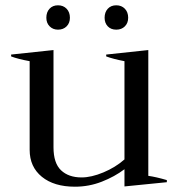

<svg xmlns="http://www.w3.org/2000/svg" viewBox="-20 -695 673 725"><path d="M155 -628Q155 -649 167 -662Q179 -675 199 -675Q219 -675 231.5 -662Q244 -649 244 -628Q244 -608 231.5 -595.5Q219 -583 199 -583Q180 -583 167.5 -595.5Q155 -608 155 -628ZM375 -628Q375 -649 387 -662Q399 -675 419 -675Q439 -675 451.5 -662Q464 -649 464 -628Q464 -608 451.5 -595.5Q439 -583 419 -583Q399 -583 387 -595.5Q375 -608 375 -628ZM610 -15V-7L450 9V-56Q413 -28 364.5 -9Q316 10 263 10Q184 10 138 -27.5Q92 -65 92 -129V-464Q48 -472 22 -482V-489L182 -506V-139Q182 -79 210.5 -52Q239 -25 288 -25Q325 -25 370.5 -44Q416 -63 450 -93V-464Q408 -472 381 -482V-489L540 -506V-31Q569 -27 610 -15Z"/></svg>

Font: Trirong
Style: Regular
Weight: 400
Designer: Katatrad Team
Foundry: CadsonDemak
Version: Version 1.001